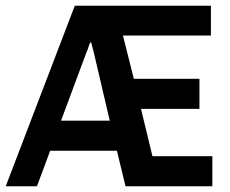

<svg xmlns="http://www.w3.org/2000/svg" viewBox="-27 -650 801 670"><path d="M402 -526 440 -375H669V-270H465L505 -105H714V0H411L381 -124H148L102 0H-7L234 -630H709V-526ZM275 -468 186 -229H356L300 -468L291 -502H288Q284 -494 281.5 -485Q279 -476 275 -468Z"/></svg>

Font: Pragati Narrow
Style: Bold
Weight: 700
Designer: Hector Gatti, Marcela Romero, Pablo Cosgaya and Nicolas Silva
Foundry: Omnibus-Type
Version: Version 1.010; ttfautohint (v1.3)